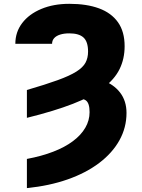

<svg xmlns="http://www.w3.org/2000/svg" viewBox="-20 -757 731 990"><path d="M118.7 -149.4V-293Q215.8 -321.3 277.6 -343.8Q339.4 -366.2 373.5 -387.7Q407.7 -409.2 420.9 -433.8Q434.1 -458.5 434.1 -491.2Q434.1 -542 410.6 -563.5Q387.2 -585 337.4 -585Q310.1 -585 290 -578.6Q270 -572.3 259.3 -560.3Q248.5 -548.3 248.5 -531.2H59.1Q59.1 -591.8 94.5 -638.2Q129.9 -684.6 192.9 -710.9Q255.9 -737.3 337.4 -737.3Q426.8 -737.3 490.5 -713.9Q554.2 -690.4 588.4 -642.1Q622.6 -593.8 622.6 -518.6Q622.6 -453.6 596.4 -400.4Q570.3 -347.2 511.5 -303.2Q452.6 -259.3 356 -221.7Q259.3 -184.1 118.7 -149.4ZM350.1 -246.1 368.7 -358.4Q446.8 -364.7 506.1 -344Q565.4 -323.2 598.9 -280Q632.3 -236.8 632.3 -174.8Q632.3 -99.1 595.7 -33.4Q559.1 32.2 491.2 83.5Q423.3 134.8 328.9 168Q234.4 201.2 118.7 212.9V62.5Q194.8 48.3 254.6 25.1Q314.5 2 356.2 -29.3Q397.9 -60.5 419.9 -98.4Q441.9 -136.2 441.9 -178.7Q441.9 -226.1 422.1 -239.7Q402.3 -253.4 350.1 -246.1Z"/></svg>

Font: Inter 20pt Black
Style: Regular
Weight: 900
Version: Version 4.001;git-66647c0bb